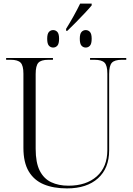

<svg xmlns="http://www.w3.org/2000/svg" viewBox="-20 -1036 740 1066"><path d="M347 -876Q367 -908 388 -945.5Q409 -983 425 -1016H489V-1006Q475 -989 451.5 -964Q428 -939 402 -912.5Q376 -886 354 -865H347ZM275 -772Q261 -772 251.5 -782.5Q242 -793 242 -821Q242 -848 251.5 -858.5Q261 -869 275 -869Q289 -869 298.5 -858.5Q308 -848 308 -821Q308 -793 298.5 -782.5Q289 -772 275 -772ZM456 -772Q442 -772 432.5 -782.5Q423 -793 423 -821Q423 -848 432.5 -858.5Q442 -869 456 -869Q470 -869 479.5 -858.5Q489 -848 489 -821Q489 -793 479.5 -782.5Q470 -772 456 -772ZM352 10Q277 10 223 -12.5Q169 -35 139.5 -84.5Q110 -134 110 -215V-627Q110 -672 94.5 -688Q79 -704 40 -704H14V-714H274V-704H248Q208 -704 193 -687.5Q178 -671 178 -625V-210Q178 -133 200.5 -88.5Q223 -44 264 -24.5Q305 -5 360 -5Q459 -5 517.5 -57Q576 -109 576 -203V-627Q576 -672 560.5 -688Q545 -704 505 -704H480V-714H681V-704H656Q616 -704 601 -687.5Q586 -671 586 -625V-201Q586 -102 524 -46Q462 10 352 10Z"/></svg>

Font: Noto Serif Display Light
Style: Regular
Weight: 300
Designer: Monotype Design Team
Foundry: Monotype Imaging Inc.
Version: Version 2.009